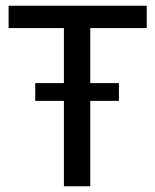

<svg xmlns="http://www.w3.org/2000/svg" viewBox="-20 -650 541 670"><path d="M395 -360V-298H295V0H203V-298H103V-360H203V-552H10V-630H492V-552H295V-360Z"/></svg>

Font: Mukta Vaani
Style: Regular
Weight: 400
Designer: Noopur Datye, Girish Dalvi, Yashodeep Gholap, Pallavi Karambelkar
Foundry: Ek Type
Version: Version 2.538;PS 1.000;hotconv 16.6.51;makeotf.lib2.5.65220;